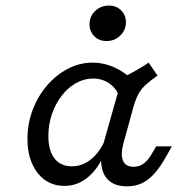

<svg xmlns="http://www.w3.org/2000/svg" viewBox="-20 -648 646 681"><path d="M208.1 11.3Q149.2 11.3 113.3 -34.7Q77.4 -80.6 77.4 -155.6Q77.4 -209.7 96 -258.5Q114.5 -307.3 146.8 -344.8Q179 -382.3 220.6 -404Q262.1 -425.8 308.1 -425.8Q349.2 -425.8 388.3 -407.7Q427.4 -389.5 457.3 -356.5L404 -303.2Q393.5 -333.9 368.5 -351.6Q343.5 -369.4 309.7 -369.4Q278.2 -369.4 249.6 -353.2Q221 -337.1 198.8 -308.5Q176.6 -279.8 164.1 -243.1Q151.6 -206.5 151.6 -165.3Q151.6 -113.7 173.4 -85.9Q195.2 -58.1 234.7 -58.1Q272.6 -58.1 303.6 -83.5Q334.7 -108.9 354.8 -156.5L351.6 -105.6Q328.2 -49.2 291.5 -19Q254.8 11.3 208.1 11.3ZM366.1 -206.5 412.9 -371.8Q438.7 -384.7 461.7 -397.6Q484.7 -410.5 507.3 -425.8L538.7 -379.8Q512.9 -362.1 496.4 -346.8Q479.8 -331.5 470.2 -312.9Q460.5 -294.4 452.4 -266.1L436.3 -206.5ZM417.7 -139.5Q407.3 -100.8 416.1 -78.6Q425 -56.5 454 -56.5Q475 -56.5 489.9 -68.1Q504.8 -79.8 516.9 -100L533.9 -129H589.5L570.2 -94.4Q549.2 -56.5 527.8 -32.7Q506.5 -8.9 483.1 2Q459.7 12.9 430.6 12.9Q391.9 12.9 369 -5.2Q346 -23.4 340.3 -58.5Q334.7 -93.5 348.4 -143.5L366.1 -206.5H436.3ZM358.1 -502.4Q331.5 -502.4 314.5 -519.4Q297.6 -536.3 297.6 -562.1Q297.6 -590.3 317.7 -609.3Q337.9 -628.2 366.1 -628.2Q392.7 -628.2 409.7 -611.3Q426.6 -594.4 426.6 -568.5Q426.6 -541.1 406.5 -521.8Q386.3 -502.4 358.1 -502.4Z"/></svg>

Font: Playfair 5pt SemiExpanded Light
Style: Italic
Weight: 300
Width: 6
Italic angle: -15.6°
Designer: Claus Eggers Sørensen
Foundry: Claus Eggers Sørensen
Version: Version 2.203